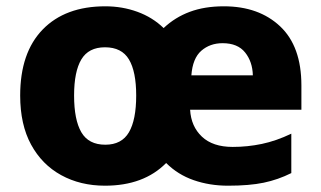

<svg xmlns="http://www.w3.org/2000/svg" viewBox="-20 -579 1019 609"><path d="M690 -559Q801 -559 868.5 -495.5Q936 -432 936 -308V-231H583Q586 -178 620.5 -145.5Q655 -113 718 -113Q765 -113 810.5 -122.5Q856 -132 904 -155V-30Q862 -9 816.5 0.5Q771 10 703 10Q645 10 594.5 -7.5Q544 -25 507 -62Q436 10 313 10Q235 10 174 -23.5Q113 -57 78.5 -120.5Q44 -184 44 -276Q44 -412 115.5 -485.5Q187 -559 314 -559Q368 -559 416 -541.5Q464 -524 499 -490Q535 -524 582 -541.5Q629 -559 690 -559ZM686 -442Q646 -442 618.5 -418Q591 -394 587 -340H782Q781 -383 757.5 -412.5Q734 -442 686 -442ZM313 -429Q261 -429 238 -390.5Q215 -352 215 -276Q215 -199 238 -159.5Q261 -120 314 -120Q366 -120 389 -159.5Q412 -199 412 -276Q412 -352 389 -390.5Q366 -429 313 -429Z"/></svg>

Font: Noto Sans Gujarati ExtraBold
Style: Regular
Weight: 800
Designer: Jelle Bosma - Monotype Design Team, Universal Thirst
Foundry: Monotype Imaging Inc.
Version: Version 2.106; ttfautohint (v1.8.4.7-5d5b)